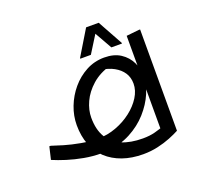

<svg xmlns="http://www.w3.org/2000/svg" viewBox="-134 -859 1140 1090"><g transform="rotate(-20 436.0 -314.0)"><path d="M330 -6Q279 -6 227 -15.5Q175 -25 129 -39.5Q83 -54 48 -69L66 -145H74Q100 -136 144 -123Q188 -110 240.5 -100.5Q293 -91 343 -91Q398 -91 450.5 -110.5Q503 -130 545 -162.5Q587 -195 612 -235Q637 -275 637 -316Q637 -354 618.5 -382Q600 -410 566.5 -428.5Q533 -447 487 -453L547 -457Q479 -438 434 -398Q389 -358 367 -310Q345 -262 345 -216Q345 -144 373 -97Q401 -50 454 -27.5Q507 -5 581 -5Q623 -5 654.5 -13.5Q686 -22 713 -32L693 18V-584L769 -592H777V20Q753 33 718 47Q683 61 641 70.5Q599 80 553 80Q484 80 428.5 60.5Q373 41 333.5 4.5Q294 -32 273.5 -85Q253 -138 253 -204Q253 -260 274 -314.5Q295 -369 332.5 -413.5Q370 -458 420.5 -485Q471 -512 530 -512Q589 -512 628 -486.5Q667 -461 686.5 -420.5Q706 -380 706 -336Q706 -288 683 -234Q660 -180 616 -130.5Q572 -81 508.5 -47.5Q445 -14 364 -7ZM589 -552 530 -656 465 -552H401V-556L493 -708H569L653 -556V-552Z"/></g></svg>

Font: Kufam
Style: Italic
Weight: 400
Italic angle: -11°
Designer: Artur Schmal
Foundry: Original Type
Version: Version 1.301; ttfautohint (v1.8.3)